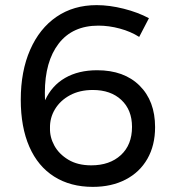

<svg xmlns="http://www.w3.org/2000/svg" viewBox="-20 -724 677 749"><path d="M364 -624Q263 -624 209 -554Q155 -484 155 -362Q155 -343 156 -333Q182 -390 234 -420Q286 -450 359 -450Q464 -450 524.5 -390Q585 -330 585 -228Q585 -157 555 -104.5Q525 -52 470 -23.5Q415 5 342 5Q255 5 191.5 -35Q128 -75 94.5 -151.5Q61 -228 61 -335Q61 -446 97.5 -529.5Q134 -613 200.5 -658.5Q267 -704 357 -704Q407 -704 462.5 -690Q518 -676 561 -653L523 -580Q490 -601 447.5 -612.5Q405 -624 364 -624ZM175 -224Q174 -189 192 -156Q210 -123 246.5 -101Q283 -79 336 -79Q408 -79 451.5 -119Q495 -159 495 -229Q495 -295 453.5 -334Q412 -373 342 -373Q291 -373 253 -352.5Q215 -332 194.5 -298Q174 -264 175 -224Z"/></svg>

Font: Montserrat
Style: Regular
Weight: 400
Designer: Julieta Ulanovsky
Foundry: Julieta Ulanovsky
Version: Version 6.001